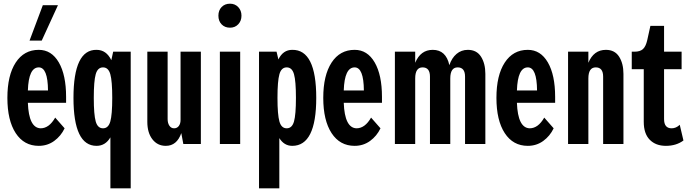

<svg xmlns="http://www.w3.org/2000/svg" viewBox="-20 -780 3728 1040"><path d="M140 -560 212 -752H294L206 -560ZM190 -510Q259 -510 298.5 -442Q338 -374 338 -255V-223H131Q136 -87 200 -85Q246 -85 279 -143L330 -85Q310 -43 273.5 -16.5Q237 10 190 10Q110 10 65 -59Q20 -128 20 -250Q20 -372 65 -441Q110 -510 190 -510ZM131 -290H240Q239 -415 190 -415Q135 -415 131 -290Z M578 240V-36Q551 10 503 10Q378 10 378 -250Q378 -512 503 -510Q556 -510 583 -454L593 -500H688V240ZM498.5 -122Q509 -85 538 -85Q567 -85 577.5 -122Q588 -159 588 -250Q588 -341 577.5 -378Q567 -415 538 -415Q509 -415 498.5 -378Q488 -341 488 -250Q488 -159 498.5 -122Z M878 10Q833 10 805.5 -25.5Q778 -61 778 -120V-500H888V-135Q888 -113 897.5 -99Q907 -85 923 -85Q939 -85 948.5 -97.5Q958 -110 958 -130V-500H1068V0H973L962 -59Q938 10 878 10Z M1171 -500H1281V0H1171ZM1226 -760Q1253 -760 1270.5 -741.5Q1288 -723 1288 -695Q1288 -667 1270.5 -648.5Q1253 -630 1226 -630Q1198 -630 1180.5 -648Q1163 -666 1163 -695Q1163 -724 1180.5 -742Q1198 -760 1226 -760Z M1478 -500 1488 -458Q1513 -510 1563 -510Q1693 -512 1693 -250Q1693 10 1563 10Q1519 10 1493 -32V240H1383V-500ZM1493.5 -122Q1504 -85 1533 -85Q1562 -85 1572.5 -122Q1583 -159 1583 -250Q1583 -341 1572.5 -378Q1562 -415 1533 -415Q1504 -415 1493.5 -378Q1483 -341 1483 -250Q1483 -159 1493.5 -122Z M1901 -510Q1970 -510 2009.5 -442Q2049 -374 2049 -255V-223H1842Q1847 -87 1911 -85Q1957 -85 1990 -143L2041 -85Q2021 -43 1984.5 -16.5Q1948 10 1901 10Q1821 10 1776 -59Q1731 -128 1731 -250Q1731 -372 1776 -441Q1821 -510 1901 -510ZM1842 -290H1951Q1950 -415 1901 -415Q1846 -415 1842 -290Z M2309 -365Q2309 -415 2269 -415Q2229 -415 2229 -355V0H2119V-500H2229V-440Q2258 -510 2324 -510Q2396 -510 2414 -427Q2427 -466 2453 -488Q2479 -510 2514 -510Q2562 -510 2585.5 -473Q2609 -436 2609 -380V0H2499V-365Q2499 -415 2459 -415Q2419 -415 2419 -355V0H2309Z M2839 -510Q2908 -510 2947.5 -442Q2987 -374 2987 -255V-223H2780Q2785 -87 2849 -85Q2895 -85 2928 -143L2979 -85Q2959 -43 2922.5 -16.5Q2886 10 2839 10Q2759 10 2714 -59Q2669 -128 2669 -250Q2669 -372 2714 -441Q2759 -510 2839 -510ZM2780 -290H2889Q2888 -415 2839 -415Q2784 -415 2780 -290Z M3247 -365Q3247 -415 3207 -415Q3167 -415 3167 -355V0H3057V-500H3167V-440Q3196 -510 3262 -510Q3310 -510 3333.5 -473Q3357 -436 3357 -380V0H3247Z M3402 -405V-500H3417Q3447 -500 3462.5 -514Q3478 -528 3486 -563L3503 -640H3577V-500H3672V-405H3577V-135Q3577 -85 3618 -85Q3642 -85 3662 -104L3682 -19Q3643 10 3587 10Q3532 10 3499.5 -23Q3467 -56 3467 -120V-405Z"/></svg>

Font: Gully ECD Medium
Style: Regular
Weight: 500
Width: 2
Designer: jaikishan Patel
Foundry: MagicType
Version: Version 1.000;Glyphs 3.2 (3242)